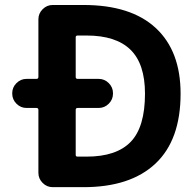

<svg xmlns="http://www.w3.org/2000/svg" viewBox="-20 -775 777 774"><path d="M285.2 -464.8Q285.2 -457 293 -457H377.9Q401.4 -457 418.5 -439.9Q435.5 -422.9 435.5 -399.4V-397.5Q435.5 -374 418.5 -356.9Q401.4 -339.8 377.9 -339.8H293Q285.2 -339.8 285.2 -332V-150.4Q285.2 -143.6 293 -143.6H329.1Q449.2 -143.6 506.8 -203.1Q564.5 -262.7 564.5 -397.5Q564.5 -517.6 505.9 -574.7Q447.3 -631.8 329.1 -631.8H293Q285.2 -631.8 285.2 -625ZM86.9 -339.8Q63.5 -339.8 46.4 -356.9Q29.3 -374 29.3 -397.5V-399.4Q29.3 -422.9 46.4 -439.9Q63.5 -457 86.9 -457H127Q134.8 -457 134.8 -464.8V-697.3Q134.8 -720.7 151.9 -737.8Q168.9 -754.9 192.4 -754.9H316.4Q507.8 -754.9 607.9 -662.1Q708 -569.3 708 -397.5Q708 -210.9 606.9 -115.7Q505.9 -20.5 316.4 -20.5H192.4Q168.9 -20.5 151.9 -37.6Q134.8 -54.7 134.8 -78.1V-332Q134.8 -339.8 127 -339.8Z"/></svg>

Font: Gen Jyuu Gothic P Bold
Style: Bold
Weight: 700
Designer: [Source Han Sans]
Ryoko NISHIZUKA  (kana & ideographs); Paul D. Hunt (Latin, Greek & Cyrillic); Wenlong ZHANG  (bopomofo
Version: Version 1.002.20150607